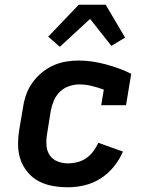

<svg xmlns="http://www.w3.org/2000/svg" viewBox="-20 -784 640 812"><path d="M268 8Q235 8 203.5 2.5Q172 -3 145 -17Q118 -31 98 -54.5Q78 -78 67.5 -107Q57 -136 56.5 -168Q56 -200 61 -233L78 -333Q82 -360 91.5 -386Q101 -412 118 -435.5Q135 -459 157.5 -477.5Q180 -496 206 -507.5Q232 -519 259 -523.5Q286 -528 313 -528Q343 -528 372 -523.5Q401 -519 428.5 -511.5Q456 -504 482.5 -494.5Q509 -485 535 -472L513 -339H408L419 -405Q394 -414 368 -420.5Q342 -427 315 -427Q294 -427 272 -419.5Q250 -412 233.5 -396Q217 -380 208 -359Q199 -338 195 -317L179 -217Q175 -193 176.5 -169.5Q178 -146 190 -128Q202 -110 223 -101.5Q244 -93 268 -93Q287 -93 307 -98Q327 -103 344.5 -115Q362 -127 374.5 -144Q387 -161 396 -180L500 -143Q486 -110 462 -80Q438 -50 406 -29.5Q374 -9 338 -0.5Q302 8 268 8ZM233 -586 184 -629 313 -764H427L509 -625L451 -590L361 -704Z"/></svg>

Font: Iosevka Etoile
Style: Bold Italic
Weight: 700
Italic angle: -9°
Designer: Belleve Invis
Foundry: Belleve Invis
Version: Version 28.1.0; ttfautohint (v1.8.4)